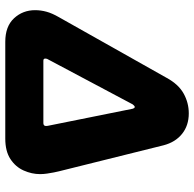

<svg xmlns="http://www.w3.org/2000/svg" viewBox="-24 -730 753 746"><g transform="rotate(90 353.0 -356.5)"><path d="M142 0Q82 0 50.5 -34Q19 -68 19 -116Q19 -138 25 -160Q31 -182 46 -208L282 -627Q307 -673 343 -693Q379 -713 420 -713Q467 -713 499.5 -687Q532 -661 544 -615L645 -209Q647 -201 649.5 -188.5Q652 -176 654 -162Q656 -148 656 -135Q656 -103 642 -71.5Q628 -40 597.5 -20Q567 0 518 0ZM215 -148H458Q463 -148 466 -150.5Q469 -153 469 -158Q469 -160 468.5 -164.5Q468 -169 466 -177L402 -495Q401 -498 399.5 -500.5Q398 -503 395 -503Q392 -503 389.5 -500Q387 -497 385 -495L208 -162Q207 -159 207 -155Q207 -153 208.5 -150.5Q210 -148 215 -148Z"/></g></svg>

Font: MuseoModerno ExtraBold
Style: Italic
Weight: 800
Italic angle: -9°
Designer: Pablo Cosgaya, Héctor Gatti, Marcela Romero, and the Authors of The MuseoModerno Project.
Foundry: Omnibus-Type Team
Version: Version 1.003